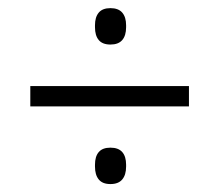

<svg xmlns="http://www.w3.org/2000/svg" viewBox="-20 -548 539 472"><path d="M54.5 -286.5V-336.5H444.5V-286.5ZM251.5 -95.5Q232 -95.5 222.8 -106.8Q213.5 -118 213.5 -138.5V-143Q213.5 -163.5 222.8 -174.2Q232 -185 251.5 -185Q271 -185 280.5 -174.2Q290 -163.5 290 -143V-138.5Q290 -118 280.5 -106.8Q271 -95.5 251.5 -95.5ZM251.5 -438.5Q232 -438.5 222.8 -449.5Q213.5 -460.5 213.5 -481V-486Q213.5 -506 222.8 -517Q232 -528 251.5 -528Q271 -528 280.5 -517Q290 -506 290 -486V-481Q290 -460.5 280.5 -449.5Q271 -438.5 251.5 -438.5Z"/></svg>

Font: Anek Tamil Light
Style: Regular
Weight: 300
Designer: Aadarsh Rajan (Tamil), Yesha Goshar (Latin)
Foundry: Ek Type
Version: Version 1.003